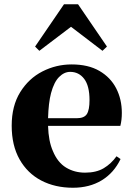

<svg xmlns="http://www.w3.org/2000/svg" viewBox="-20 -866 626 903"><path d="M323 17Q239 17 174 -17Q109 -51 72 -116.5Q35 -182 35 -275Q35 -368 75 -432.5Q115 -497 179.5 -530Q244 -563 317 -563Q395 -563 447.5 -532.5Q500 -502 526.5 -450.5Q553 -399 553 -335Q553 -301 546 -274H206Q208 -202 229 -155Q251 -102 290.5 -78Q330 -54 380 -54Q433 -54 468 -75Q503 -96 528 -131L547 -118Q516 -53 458.5 -18Q401 17 323 17ZM206 -310H341Q376 -310 388.5 -329.5Q401 -349 401 -395Q401 -462 376 -495Q351 -528 310 -528Q282 -528 258 -504Q234 -480 220 -428Q208 -382 206 -310ZM462 -627 314 -740 165 -627 145 -647 281 -846H347L483 -647Z"/></svg>

Font: Early Summer Mincho Heavy
Style: Regular
Weight: 900
Designer: GuiWonder
Version: Version 1.002